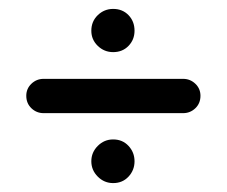

<svg xmlns="http://www.w3.org/2000/svg" viewBox="-20 -567 509 431"><path d="M78 -313Q62 -313 50.5 -324Q39 -335 39 -352Q39 -368 50.5 -379Q62 -390 78 -390H391Q407 -390 418.5 -379Q430 -368 430 -352Q430 -335 418.5 -324Q407 -313 391 -313ZM234 -156Q214 -156 199.5 -170.5Q185 -185 185 -205Q185 -225 199.5 -239.5Q214 -254 234 -254Q255 -254 268.5 -239.5Q282 -225 282 -205Q282 -185 268.5 -170.5Q255 -156 234 -156ZM234 -450Q214 -450 199.5 -464Q185 -478 185 -498Q185 -519 199.5 -533Q214 -547 234 -547Q255 -547 268.5 -533Q282 -519 282 -498Q282 -478 268.5 -464Q255 -450 234 -450Z"/></svg>

Font: Comfortaa
Style: Regular
Weight: 400
Designer: Johan Aakerlund
Foundry: Johan Aakerlund
Version: Version 3.104; ttfautohint (v1.8.1.43-b0c9)